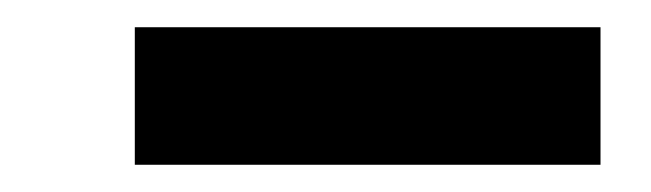

<svg xmlns="http://www.w3.org/2000/svg" viewBox="-20 -755 478 141"><path d="M79 -634V-735H421V-634Z"/></svg>

Font: Lexend Tera
Style: Bold
Weight: 700
Designer: Bonnie Shaver-Troup, Thomas Jockin
Foundry: Lexend
Version: Version 1.007